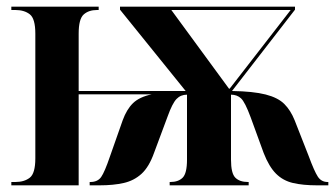

<svg xmlns="http://www.w3.org/2000/svg" viewBox="-20 -556 1005 576"><path d="M14 0V-10H26Q53 -10 69.5 -23Q86 -36 86 -81V-455Q86 -500 69.5 -513Q53 -526 26 -526H14V-536H276V-526H271Q246 -526 231 -512.5Q216 -499 216 -455V-283H537L340 -527V-536H865V-527L676 -283Q740 -282 777 -272.5Q814 -263 833 -244Q852 -225 864 -195L906 -88Q923 -42 933.5 -26Q944 -10 963 -10H965V0H931Q889 0 859 -7Q829 -14 808 -35Q787 -56 771 -97L732 -204Q715 -250 703 -261Q691 -272 673 -272V-77Q673 -36 686 -23Q699 -10 724 -10H726V0H489V-10H491Q515 -10 528 -23Q541 -36 541 -77V-272Q522 -272 509.5 -259Q497 -246 483 -207L442 -97Q427 -55 404.5 -34.5Q382 -14 351 -7Q320 0 279 0H249V-10H251Q273 -10 283.5 -25Q294 -40 310 -87L348 -195Q360 -228 379 -246.5Q398 -265 435 -273H216V0ZM667 -290H669L852 -526H494Z"/></svg>

Font: Noto Serif Display Condensed
Style: Bold
Weight: 700
Width: 3
Designer: Monotype Design Team
Foundry: Monotype Imaging Inc.
Version: Version 2.009